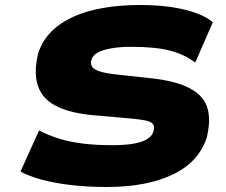

<svg xmlns="http://www.w3.org/2000/svg" viewBox="-20 -736 903 767"><path d="M405 11Q332 11 266 3.5Q200 -4 147.5 -18Q95 -32 62 -51L136 -215Q172 -196 215 -182.5Q258 -169 311 -162.5Q364 -156 427 -156Q479 -156 513.5 -162Q548 -168 568 -180.5Q588 -193 593 -211Q599 -232 590 -241.5Q581 -251 560 -255Q539 -259 508 -262L339 -277Q202 -292 154 -352Q106 -412 132 -521Q148 -572 184 -608.5Q220 -645 273 -669Q326 -693 393.5 -704.5Q461 -716 540 -716Q645 -716 721 -696.5Q797 -677 830 -647L760 -486Q717 -519 658.5 -534Q600 -549 505 -549Q459 -549 425 -543Q391 -537 370.5 -526Q350 -515 345 -496Q338 -471 361.5 -458Q385 -445 440 -439L596 -422Q729 -406 781 -352Q833 -298 806 -186Q790 -138 757 -101.5Q724 -65 672.5 -40Q621 -15 555 -2Q489 11 405 11Z"/></svg>

Font: Nunito Sans 7pt Expanded Black
Style: Italic
Weight: 900
Width: 7
Italic angle: -9°
Designer: Vernon Adams
Foundry: Vernon Adams
Version: Version 3.101;gftools[0.9.27]